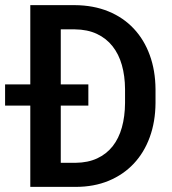

<svg xmlns="http://www.w3.org/2000/svg" viewBox="-37 -731 672 751"><path d="M81.5 0V-317.9H-17.1V-400.9H81.5V-710.9H255.4Q328.6 -710.4 387 -686.5Q445.3 -662.6 486.1 -619.1Q526.9 -575.7 548.8 -515.4Q570.8 -455.1 571.3 -381.8V-328.1Q570.8 -254.9 548.8 -194.6Q526.9 -134.3 486.3 -91.1Q445.8 -47.9 388.2 -23.9Q330.6 0 258.8 0ZM308.6 -317.9H200.7V-94.2H258.8Q307.1 -94.7 343.3 -111.6Q379.4 -128.4 403.6 -158.9Q427.7 -189.5 439.7 -232.4Q451.7 -275.4 452.1 -328.1V-382.8Q451.7 -434.1 439.7 -476.6Q427.7 -519 403.3 -550Q378.9 -581.1 342 -598.4Q305.2 -615.7 255.4 -616.2H200.7V-400.9H308.6Z"/></svg>

Font: Roboto Mono
Style: Regular
Weight: 500
Designer: Google
Version: Version 2.000986; 2015; ttfautohint (v1.3)